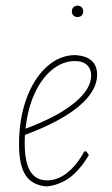

<svg xmlns="http://www.w3.org/2000/svg" viewBox="-20 -651 394 676"><path d="M284 -118 293 -105Q263 -55 228.5 -28Q194 -1 148 5H139Q90 -1 68.5 -36.5Q47 -72 47 -143Q47 -231 72.5 -302Q98 -373 143 -414.5Q188 -456 242 -457H247Q322 -451 322 -388Q322 -331 258 -277Q194 -223 68 -176Q67 -167 67 -148Q67 -80 86.5 -48Q106 -16 146 -16Q183 -16 216.5 -42.5Q250 -69 277 -118ZM70 -198Q181 -239 241 -288Q301 -337 301 -385Q301 -408 286.5 -422Q272 -436 244 -436Q201 -436 163.5 -405.5Q126 -375 101.5 -321Q77 -267 70 -198ZM273 -611Q273 -602 267.5 -596.5Q262 -591 253 -591Q244 -591 238.5 -596.5Q233 -602 233 -611Q233 -620 238.5 -625.5Q244 -631 253 -631Q262 -631 267.5 -625.5Q273 -620 273 -611Z"/></svg>

Font: Luna Sans Thin
Style: Italic
Weight: 250
Italic angle: -7°
Designer: Juan Pablo del Peral
Foundry: Huerta Tipografica
Version: Version 2.001; ttfautohint (v1.5)